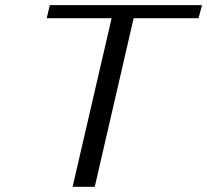

<svg xmlns="http://www.w3.org/2000/svg" viewBox="-20 -720 799 740"><path d="M160.2 0ZM171.9 -700.2H758.8L745.1 -649.9H495.1L345.2 0H259.8L410.2 -649.9H160.2Z"/></svg>

Font: Pfennig
Style: Italic
Weight: 500
Italic angle: -13°
Version: Version 20120410 ; ttfautohint (v0.8)